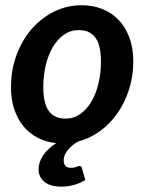

<svg xmlns="http://www.w3.org/2000/svg" viewBox="-20 -541 564 734"><path d="M282.5 93.5C280.8 93.5 279.2 93.8 277.8 94.5C276.2 95.2 274.3 96 272 97C269.7 98 266.8 98.8 263.2 99.5C259.8 100.2 255.3 100.5 250 100.5C241.3 100.5 234.8 98 230.2 93C225.8 88 223.5 81.3 223.5 73C223.5 65 225.1 57.4 228.2 50.2C231.4 43.1 235.7 36.4 241 30.2C246.3 24.1 252.2 18.4 258.8 13.2C265.2 8.1 272 3.7 279 0H278.5C308.5 -7.7 336.3 -20.8 362 -39.5C387.7 -58.2 409.9 -80.9 428.8 -107.8C447.6 -134.6 462.4 -164.8 473.2 -198.5C484.1 -232.2 489.5 -268 489.5 -306C489.5 -340.3 484.5 -370.8 474.5 -397.5C464.5 -424.2 450.8 -446.7 433.2 -465C415.8 -483.3 394.9 -497.2 370.8 -506.8C346.6 -516.2 320.3 -521 292 -521C255 -521 220.2 -513 187.5 -497C154.8 -481 126.2 -459 101.8 -431C77.2 -403 57.8 -369.8 43.5 -331.5C29.2 -293.2 22 -251.8 22 -207.5C22 -175.5 26.3 -146.9 35 -121.8C43.7 -96.6 55.7 -74.9 71 -56.8C86.3 -38.6 104.6 -24.2 125.8 -13.5C146.9 -2.8 170 3.7 195 6C172.7 20.7 155.8 36.5 144.5 53.5C133.2 70.5 127.5 88.2 127.5 106.5C127.5 125.8 134.9 141.7 149.8 154C164.6 166.3 186.5 172.5 215.5 172.5C232.8 172.5 249.5 170.1 265.5 165.2C281.5 160.4 295 154.3 306 147L293 101.5C292 96.2 288.5 93.5 282.5 93.5ZM231 -87.5C202 -87.5 180.5 -97.2 166.5 -116.8C152.5 -136.2 145.5 -166.8 145.5 -208.5C145.5 -237.8 148.7 -265.7 155 -292C161.3 -318.3 170.3 -341.4 182 -361.2C193.7 -381.1 207.9 -396.8 224.8 -408.5C241.6 -420.2 260.3 -426 281 -426C309.7 -426 331 -416.2 345 -396.8C359 -377.2 366 -346.7 366 -305C366 -276 362.8 -248.3 356.5 -222C350.2 -195.7 341.2 -172.6 329.5 -152.8C317.8 -132.9 303.7 -117.1 287 -105.2C270.3 -93.4 251.7 -87.5 231 -87.5Z"/></svg>

Font: Lato
Style: Bold Italic
Weight: 700
Italic angle: -7°
Designer: Lukasz Dziedzic
Foundry: tyPoland Lukasz Dziedzic
Version: Version 2.007; 2014-02-27